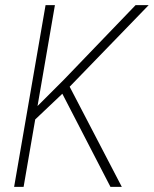

<svg xmlns="http://www.w3.org/2000/svg" viewBox="-20 -731 602 751"><path d="M194.8 -710.9 72.3 0H35.2L158.2 -710.9ZM561.5 -710.9 248.5 -387.7 101.6 -248.5 108.4 -297.9 229.5 -418.9 510.3 -710.9ZM412.1 0 216.8 -377.9 243.2 -409.7 456.5 0Z"/></svg>

Font: Roboto Condensed ExtraLight
Style: Italic
Weight: 250
Italic angle: -12°
Designer: Christian Robertson
Foundry: Google
Version: Version 3.008; 2023